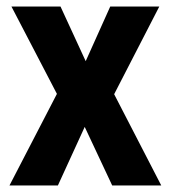

<svg xmlns="http://www.w3.org/2000/svg" viewBox="-20 -567 522 587"><path d="M154 -280 15 -547H165L242 -380L317 -547H467L329 -279L473 0H323L239 -179L157 0H9Z"/></svg>

Font: Noto Sans Khmer UI Condensed
Style: Bold
Weight: 700
Width: 3
Designer: Danh Hong and the Monotype Design Team
Foundry: Monotype Imaging Inc.
Version: Version 2.002; ttfautohint (v1.8.4.7-5d5b)